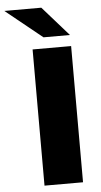

<svg xmlns="http://www.w3.org/2000/svg" viewBox="-118 -946 517 983"><g transform="rotate(-5 141.0 -454.5)"><path d="M70 -700H268V0H70ZM-57 -909H133L267 -757H131Z"/></g></svg>

Font: CMG Sans ExtraBold
Style: Regular
Weight: 800
Designer: Julieta Ulanovsky
Foundry: Julieta Ulanovsky
Version: Version 7.200